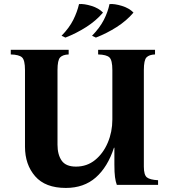

<svg xmlns="http://www.w3.org/2000/svg" viewBox="-20 -910 841 945"><path d="M304 15Q203 15 153 -42.5Q103 -100 103 -188V-565Q103 -614 88.5 -627.5Q74 -641 33 -642V-665H318V-642Q289 -641 276 -627.5Q263 -614 263 -565V-198Q263 -149 283.5 -119.5Q304 -90 354 -90Q408 -90 448 -122.5Q488 -155 510.5 -208Q533 -261 533 -322V-565Q533 -614 518.5 -627.5Q504 -641 463 -642V-665H743V-642Q714 -641 701 -627.5Q688 -614 688 -565V-90Q688 -49 703 -37Q718 -25 758 -23V0H555Q549 -16 546 -38.5Q543 -61 543 -100V-183H541Q510 -88 451.5 -36.5Q393 15 304 15ZM369 -890Q394 -892 430 -881Q466 -870 487 -848Q453 -808 404.5 -777Q356 -746 302 -725L283 -734Q321 -773 340.5 -812Q360 -851 369 -890ZM519 -890Q544 -892 580 -881Q616 -870 637 -848Q603 -808 554.5 -777Q506 -746 452 -725L433 -734Q471 -773 491 -812Q511 -851 519 -890Z"/></svg>

Font: Bona Nova SC
Style: Bold
Weight: 700
Designer: Mateusz Machalski
Foundry: Capitalics
Version: Version 4.001; ttfautohint (v1.8.4.7-5d5b)